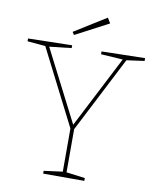

<svg xmlns="http://www.w3.org/2000/svg" viewBox="-94 -940 822 1011"><g transform="rotate(10 317.5 -434.0)"><path d="M207 0V-15L314 -29L307 -21V-268L311 -251L98 -670L108 -663L5 -672V-687L240 -692V-677L115 -663L119 -670L321 -275H315L518 -670L522 -664L398 -672V-687L630 -692V-677L528 -663L538 -670L323 -251L327 -268V-21L320 -29L427 -15V0ZM240 -747 230 -762 400 -868 417 -840Z"/></g></svg>

Font: Bitter Thin
Style: Regular
Weight: 100
Designer: Sol Matas, and Bitter project Authors
Foundry: Sol Matas
Version: Version 2.002